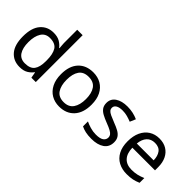

<svg xmlns="http://www.w3.org/2000/svg" viewBox="31 -1476 2201 2201"><g transform="rotate(45 1131.5 -375.0)"><path d="M275 10Q175 10 115 -59.5Q55 -129 55 -267Q55 -405 115.5 -475.5Q176 -546 276 -546Q338 -546 377.5 -523Q417 -500 442 -467H448Q447 -480 444.5 -505.5Q442 -531 442 -546V-760H530V0H459L446 -72H442Q418 -38 378 -14Q338 10 275 10ZM289 -63Q374 -63 408.5 -109.5Q443 -156 443 -250V-266Q443 -366 410 -419.5Q377 -473 288 -473Q217 -473 181.5 -416.5Q146 -360 146 -265Q146 -169 181.5 -116Q217 -63 289 -63Z M1166 -269Q1166 -136 1098.5 -63Q1031 10 916 10Q845 10 789.5 -22.5Q734 -55 702 -117.5Q670 -180 670 -269Q670 -402 737 -474Q804 -546 919 -546Q992 -546 1047.5 -513.5Q1103 -481 1134.5 -419.5Q1166 -358 1166 -269ZM761 -269Q761 -174 798.5 -118.5Q836 -63 918 -63Q999 -63 1037 -118.5Q1075 -174 1075 -269Q1075 -364 1037 -418Q999 -472 917 -472Q835 -472 798 -418Q761 -364 761 -269Z M1654 -148Q1654 -70 1596 -30Q1538 10 1440 10Q1384 10 1343.5 1Q1303 -8 1272 -24V-104Q1304 -88 1349.5 -74.5Q1395 -61 1442 -61Q1509 -61 1539 -82.5Q1569 -104 1569 -140Q1569 -160 1558 -176Q1547 -192 1518.5 -208Q1490 -224 1437 -244Q1385 -264 1348 -284Q1311 -304 1291 -332Q1271 -360 1271 -404Q1271 -472 1326.5 -509Q1382 -546 1472 -546Q1521 -546 1563.5 -536.5Q1606 -527 1643 -510L1613 -440Q1579 -454 1542 -464Q1505 -474 1466 -474Q1412 -474 1383.5 -456.5Q1355 -439 1355 -409Q1355 -387 1368 -371.5Q1381 -356 1411.5 -341.5Q1442 -327 1493 -307Q1544 -288 1580 -268Q1616 -248 1635 -219.5Q1654 -191 1654 -148Z M1991 -546Q2060 -546 2109.5 -516Q2159 -486 2185.5 -431.5Q2212 -377 2212 -304V-251H1845Q1847 -160 1891.5 -112.5Q1936 -65 2016 -65Q2067 -65 2106.5 -74.5Q2146 -84 2188 -102V-25Q2147 -7 2107 1.5Q2067 10 2012 10Q1936 10 1877.5 -21Q1819 -52 1786.5 -113.5Q1754 -175 1754 -264Q1754 -352 1783.5 -415Q1813 -478 1866.5 -512Q1920 -546 1991 -546ZM1990 -474Q1927 -474 1890.5 -433.5Q1854 -393 1847 -321H2120Q2119 -389 2088 -431.5Q2057 -474 1990 -474Z"/></g></svg>

Font: Noto Sans Historical
Style: Regular
Weight: 400
Designer: Monotype Design Team
Foundry: Monotype Imaging Inc.
Version: Version 2.013; ttfautohint (v1.8.4.7-5d5b)